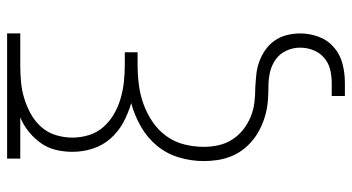

<svg xmlns="http://www.w3.org/2000/svg" viewBox="-245 -530 990 540"><g transform="rotate(-90 250.0 -260.0)"><path d="M250 215V178H287Q306 178 324.5 173.5Q343 169 357.5 156.5Q372 144 379 126Q386 108 386 89Q386 69 377.5 50.5Q369 32 353 20.5Q337 9 317.5 4.5Q298 0 278 0Q258 0 238 -1.5Q218 -3 199 -8Q180 -13 162 -21.5Q144 -30 128.5 -42Q113 -54 100.5 -70Q88 -86 80.5 -104.5Q73 -123 70 -142.5Q67 -162 67 -182Q67 -218 77.5 -252.5Q88 -287 110.5 -314Q133 -341 164.5 -359Q196 -377 230 -386Q202 -394 176 -408Q150 -422 130.5 -444Q111 -466 102 -494Q93 -522 93 -551Q93 -575 98.5 -598Q104 -621 117.5 -640Q131 -659 149.5 -674Q168 -689 190 -698H74V-735H426V-698H338Q314 -698 290.5 -696Q267 -694 244 -687Q221 -680 200 -668.5Q179 -657 163 -639Q147 -621 140 -598Q133 -575 133 -551Q133 -528 140 -505Q147 -482 163 -464Q179 -446 200 -434Q221 -422 244 -415.5Q267 -409 290.5 -406.5Q314 -404 338 -404H373V-368H338Q310 -368 282 -364.5Q254 -361 227.5 -351.5Q201 -342 177.5 -326Q154 -310 137.5 -287.5Q121 -265 114 -237.5Q107 -210 107 -182Q107 -161 111.5 -140.5Q116 -120 127.5 -102Q139 -84 155.5 -71Q172 -58 191.5 -50Q211 -42 232 -39.5Q253 -37 274 -37Q293 -36 311.5 -34Q330 -32 347.5 -25.5Q365 -19 380.5 -8Q396 3 406.5 18.5Q417 34 421.5 52.5Q426 71 426 89Q426 116 416.5 141.5Q407 167 386.5 184.5Q366 202 340 208.5Q314 215 287 215Z"/></g></svg>

Font: Iosevka Curly Slab Extralight
Style: Regular
Weight: 200
Monospace: yes
Designer: Belleve Invis
Foundry: Belleve Invis
Version: Version 22.1.2; ttfautohint (v1.8.4)